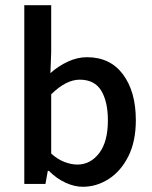

<svg xmlns="http://www.w3.org/2000/svg" viewBox="-20 -704 582 735"><path d="M297 11Q265 11 231 -4.5Q197 -20 167 -50H163L154 0H73V-684H176V-504L173 -424Q203 -451 239.5 -468Q276 -485 313 -485Q402 -485 451 -419Q500 -353 500 -244Q500 -163 471.5 -106Q443 -49 396.5 -19Q350 11 297 11ZM276 -74Q326 -74 359.5 -117.5Q393 -161 393 -243Q393 -315 367.5 -357Q342 -399 285 -399Q233 -399 176 -343V-116Q202 -93 228 -83.5Q254 -74 276 -74Z"/></svg>

Font: Narnoor Medium
Style: Regular
Weight: 500
Designer: S. Sridhar Murthy
Foundry: SIL International
Version: Version 3.000